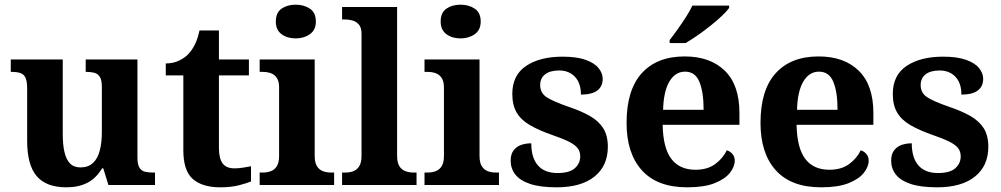

<svg xmlns="http://www.w3.org/2000/svg" viewBox="-20 -790 4274 820"><path d="M264 10Q177 10 136.5 -38Q96 -86 96 -188V-412Q96 -441 89.5 -456.5Q83 -472 68.5 -477.5Q54 -483 29 -483H26V-536H248V-216Q248 -174 255 -142Q262 -110 278.5 -92.5Q295 -75 324 -75Q356 -75 376.5 -93.5Q397 -112 406 -146.5Q415 -181 415 -227V-419Q415 -448 406.5 -461.5Q398 -475 383.5 -479Q369 -483 349 -483H346V-536H567V-116Q567 -88 575.5 -74Q584 -60 599.5 -56.5Q615 -53 634 -53H642V0H443L421 -71H416Q390 -28 352.5 -9Q315 10 264 10Z M921 10Q844 10 803.5 -25.5Q763 -61 763 -148V-468H688V-519Q720 -519 745.5 -531.5Q771 -544 786 -561Q801 -577 813 -601.5Q825 -626 832 -660H915V-536H1043V-468H915V-158Q915 -114 930.5 -92.5Q946 -71 981 -71Q1000 -71 1018 -74Q1036 -77 1052 -80V-15Q1036 -8 1001.5 1Q967 10 921 10Z M1089 0V-53H1101Q1121 -53 1137 -59Q1153 -65 1162.5 -80.5Q1172 -96 1172 -124V-416Q1172 -443 1162 -457.5Q1152 -472 1136.5 -477.5Q1121 -483 1101 -483H1089V-536H1324V-124Q1324 -96 1333.5 -80.5Q1343 -65 1359 -59Q1375 -53 1395 -53H1407V0ZM1243 -626Q1207 -626 1182.5 -644Q1158 -662 1158 -698Q1158 -736 1182.5 -753Q1207 -770 1243 -770Q1278 -770 1303.5 -753Q1329 -736 1329 -698Q1329 -662 1303.5 -644Q1278 -626 1243 -626Z M1441 0V-53H1453Q1474 -53 1489.5 -59Q1505 -65 1514.5 -80.5Q1524 -96 1524 -124V-646Q1524 -673 1512 -686Q1500 -699 1483.5 -703Q1467 -707 1453 -707H1441V-760H1676V-124Q1676 -96 1685.5 -80.5Q1695 -65 1711.5 -59Q1728 -53 1747 -53H1759V0Z M1793 0V-53H1805Q1825 -53 1841 -59Q1857 -65 1866.5 -80.5Q1876 -96 1876 -124V-416Q1876 -443 1866 -457.5Q1856 -472 1840.5 -477.5Q1825 -483 1805 -483H1793V-536H2028V-124Q2028 -96 2037.5 -80.5Q2047 -65 2063 -59Q2079 -53 2099 -53H2111V0ZM1947 -626Q1911 -626 1886.5 -644Q1862 -662 1862 -698Q1862 -736 1886.5 -753Q1911 -770 1947 -770Q1982 -770 2007.5 -753Q2033 -736 2033 -698Q2033 -662 2007.5 -644Q1982 -626 1947 -626Z M2357 10Q2287 10 2244 -4.5Q2201 -19 2181 -44.5Q2161 -70 2161 -104Q2161 -132 2174 -148.5Q2187 -165 2207 -171.5Q2227 -178 2249 -178Q2249 -116 2277.5 -83.5Q2306 -51 2361 -51Q2412 -51 2435 -71.5Q2458 -92 2458 -122Q2458 -144 2446 -158.5Q2434 -173 2407.5 -186Q2381 -199 2337 -214Q2280 -234 2242.5 -256Q2205 -278 2186.5 -309.5Q2168 -341 2168 -389Q2168 -469 2227 -508.5Q2286 -548 2383 -548Q2443 -548 2481 -534.5Q2519 -521 2536.5 -499Q2554 -477 2554 -453Q2554 -421 2531 -403.5Q2508 -386 2461 -386Q2461 -435 2435.5 -462Q2410 -489 2368 -489Q2329 -489 2308 -472.5Q2287 -456 2287 -427Q2287 -394 2313 -376Q2339 -358 2408 -334Q2462 -316 2499.5 -294.5Q2537 -273 2556.5 -242Q2576 -211 2576 -163Q2576 -82 2519 -36Q2462 10 2357 10Z M2915 10Q2787 10 2721.5 -62.5Q2656 -135 2656 -265Q2656 -406 2721 -477.5Q2786 -549 2904 -549Q3013 -549 3075.5 -488Q3138 -427 3138 -308V-257H2810Q2812 -157 2847.5 -111Q2883 -65 2950 -65Q3001 -65 3034 -89Q3067 -113 3084 -148Q3098 -144 3108 -132.5Q3118 -121 3118 -104Q3118 -78 3097 -51.5Q3076 -25 3031.5 -7.5Q2987 10 2915 10ZM2985 -321Q2985 -397 2967 -440.5Q2949 -484 2906 -484Q2864 -484 2839 -442Q2814 -400 2812 -321ZM2840 -619Q2855 -638 2873.5 -664Q2892 -690 2909.5 -717Q2927 -744 2937 -766H3094V-756Q3085 -743 3064 -723Q3043 -703 3015.5 -681Q2988 -659 2960 -639.5Q2932 -620 2908 -606H2840Z M3487 10Q3359 10 3293.5 -62.5Q3228 -135 3228 -265Q3228 -406 3293 -477.5Q3358 -549 3476 -549Q3585 -549 3647.5 -488Q3710 -427 3710 -308V-257H3382Q3384 -157 3419.5 -111Q3455 -65 3522 -65Q3573 -65 3606 -89Q3639 -113 3656 -148Q3670 -144 3680 -132.5Q3690 -121 3690 -104Q3690 -78 3669 -51.5Q3648 -25 3603.5 -7.5Q3559 10 3487 10ZM3557 -321Q3557 -397 3539 -440.5Q3521 -484 3478 -484Q3436 -484 3411 -442Q3386 -400 3384 -321Z M3982 10Q3912 10 3869 -4.5Q3826 -19 3806 -44.5Q3786 -70 3786 -104Q3786 -132 3799 -148.5Q3812 -165 3832 -171.5Q3852 -178 3874 -178Q3874 -116 3902.5 -83.5Q3931 -51 3986 -51Q4037 -51 4060 -71.5Q4083 -92 4083 -122Q4083 -144 4071 -158.5Q4059 -173 4032.5 -186Q4006 -199 3962 -214Q3905 -234 3867.5 -256Q3830 -278 3811.5 -309.5Q3793 -341 3793 -389Q3793 -469 3852 -508.5Q3911 -548 4008 -548Q4068 -548 4106 -534.5Q4144 -521 4161.5 -499Q4179 -477 4179 -453Q4179 -421 4156 -403.5Q4133 -386 4086 -386Q4086 -435 4060.5 -462Q4035 -489 3993 -489Q3954 -489 3933 -472.5Q3912 -456 3912 -427Q3912 -394 3938 -376Q3964 -358 4033 -334Q4087 -316 4124.5 -294.5Q4162 -273 4181.5 -242Q4201 -211 4201 -163Q4201 -82 4144 -36Q4087 10 3982 10Z"/></svg>

Font: Noto Serif Hebrew
Style: Bold
Weight: 700
Version: Version 2.003